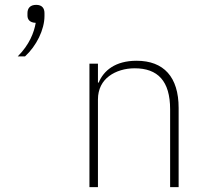

<svg xmlns="http://www.w3.org/2000/svg" viewBox="-20 -770 847 790"><path d="M129 -750C153 -750 163 -736 163 -716V-704C163 -648 130 -581 83 -538H53C101 -586 120 -636 127 -676C102 -677 93 -690 93 -706V-716C93 -736 104 -750 129 -750ZM348 0V-508H383V-430H386C406 -479 454 -520 542 -520C654 -520 715 -453 715 -326V0H680V-320C680 -437 629 -489 534 -489C495 -489 457 -478 429 -457C401 -436 383 -404 383 -361V0Z"/></svg>

Font: Plexus Sans ExtraLight
Style: Regular
Weight: 250
Version: Version 2.001;PS 002.001;hotconv 1.0.70;makeotf.lib2.5.58329